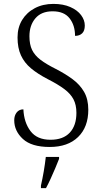

<svg xmlns="http://www.w3.org/2000/svg" viewBox="-20 -744 520 985"><path d="M235 10Q142 10 97.5 -31Q53 -72 53 -127Q53 -151 65.5 -167Q78 -183 100 -183Q103 -116 136.5 -71.5Q170 -27 239 -27Q304 -27 338 -63.5Q372 -100 372 -165Q372 -206 357 -234.5Q342 -263 310 -287Q278 -311 225 -338Q173 -365 139 -393.5Q105 -422 87.5 -460Q70 -498 70 -552Q70 -603 93.5 -641.5Q117 -680 158.5 -702Q200 -724 254 -724Q304 -724 340.5 -708Q377 -692 396 -666.5Q415 -641 415 -613Q415 -586 401.5 -573Q388 -560 365 -560Q365 -614 337 -650Q309 -686 250 -686Q192 -686 161.5 -650Q131 -614 131 -558Q131 -516 144.5 -488Q158 -460 187.5 -437.5Q217 -415 265 -391Q314 -366 352 -338Q390 -310 411.5 -272.5Q433 -235 433 -181Q433 -92 380.5 -41Q328 10 235 10ZM190 208Q198 173 204.5 135Q211 97 215 61H283V71Q275 92 263.5 119Q252 146 239.5 173.5Q227 201 216 221H190Z"/></svg>

Font: Noto Serif Tamil SemiCondensed Light
Style: Regular
Weight: 300
Width: 4
Designer: Indian Type Foundry, Tom Grace, and the Monotype Design Team
Foundry: Monotype Imaging Inc.
Version: Version 2.004; ttfautohint (v1.8.4.7-5d5b)